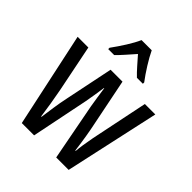

<svg xmlns="http://www.w3.org/2000/svg" viewBox="-211 -896 1026 1026"><g transform="rotate(45 302.5 -383.0)"><path d="M322 -325Q317 -354 312.5 -384.5Q308 -415 304 -443H302Q298 -414 293 -383Q288 -352 283 -325L217 0H124L9 -537H90L144 -269Q152 -228 159 -184.5Q166 -141 172 -98H175Q180 -134 186 -176Q192 -218 202 -265L258 -537H348L403 -264Q409 -236 416 -194Q423 -152 430 -98H433Q436 -138 450 -212L517 -537H596L478 0H384ZM340 -766Q356 -732 382 -690.5Q408 -649 433 -616V-606H388Q367 -626 346 -650Q325 -674 302 -700Q279 -674 256.5 -648.5Q234 -623 216 -606H171V-616Q198 -653 223.5 -693.5Q249 -734 263 -766Z"/></g></svg>

Font: Noto Sans Tamil ExtraCondensed
Style: Regular
Weight: 400
Width: 2
Designer: Jelle Bosma - Monotype Design Team
Foundry: Monotype Imaging Inc.
Version: Version 2.004; ttfautohint (v1.8.4.7-5d5b)